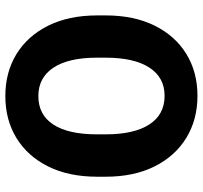

<svg xmlns="http://www.w3.org/2000/svg" viewBox="-40 -721 770 730"><g transform="rotate(-90 345.0 -356.0)"><path d="M651.4 -371.1V-339.4Q651.4 -231.4 612.5 -153.1Q573.7 -74.7 504.9 -32.5Q436 9.8 345.7 9.8Q255.4 9.8 186 -32.5Q116.7 -74.7 77.4 -153.1Q38.1 -231.4 38.1 -339.4V-371.1Q38.1 -479.5 77.1 -557.9Q116.2 -636.2 185.3 -678.5Q254.4 -720.7 344.7 -720.7Q435.1 -720.7 504.2 -678.5Q573.2 -636.2 612.3 -557.9Q651.4 -479.5 651.4 -371.1ZM490.7 -339.4V-372.1Q490.7 -481 452.6 -538.1Q414.6 -595.2 344.7 -595.2Q273.4 -595.2 236.3 -538.1Q199.2 -481 199.2 -372.1V-339.4Q199.2 -231.4 236.8 -173.3Q274.4 -115.2 345.7 -115.2Q415.5 -115.2 453.1 -173.3Q490.7 -231.4 490.7 -339.4Z"/></g></svg>

Font: Vazirmatn UI FD ExtraBold
Style: Regular
Weight: 800
Designer: Saber Rastikerdar
Foundry: Saber Rastikerdar
Version: Version 33.003